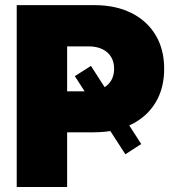

<svg xmlns="http://www.w3.org/2000/svg" viewBox="-20 -748 707 768"><path d="M343.8 -484.4 544.9 -171.9 481.4 -130.9 279.3 -443.4ZM46.9 0V-727.5H356.9Q442.4 -727.5 505.1 -696.3Q567.9 -665 602.3 -607.9Q636.7 -550.8 636.7 -472.7Q636.7 -395 602.3 -337.9Q567.9 -280.8 504.6 -249.8Q441.4 -218.8 355 -218.8H164.1V-382.8H334.5Q366.2 -382.8 389.2 -394Q412.1 -405.3 424.3 -425.3Q436.5 -445.3 436.5 -472.7Q436.5 -500.5 424.3 -520.5Q412.1 -540.5 389.2 -551.5Q366.2 -562.5 334.5 -562.5H248.5V0Z"/></svg>

Font: Inter 28pt Black
Style: Regular
Weight: 900
Designer: Rasmus Andersson
Foundry: rsms
Version: Version 4.001;git-66647c0bb